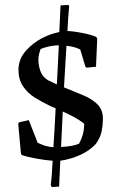

<svg xmlns="http://www.w3.org/2000/svg" viewBox="-20 -642 492 780"><path d="M190 118 186 109Q188 98 190 72.5Q192 47 194 11Q165 9 129 2.5Q93 -4 68 -12L65 -19L54 -139L57 -145L97 -154L133 -62Q148 -55 163 -50Q178 -45 197 -44Q202 -118 206 -202Q201 -204 195.5 -206.5Q190 -209 185 -211Q151 -227 121.5 -245.5Q92 -264 73.5 -291.5Q55 -319 55 -359Q55 -379 62.5 -399.5Q70 -420 89 -440Q115 -468 149 -486Q183 -504 221 -512Q223 -550 224 -579.5Q225 -609 226 -620L257 -622L261 -618Q259 -594 257 -568.5Q255 -543 254 -516Q279 -515 315 -508Q351 -501 371 -492L375 -485L370 -371L332 -367L327 -371L306 -441Q282 -453 250 -456Q247 -416 245 -373Q243 -330 240 -287Q282 -270 318 -255Q354 -240 376 -218Q398 -196 398 -161Q398 -133 392.5 -107Q387 -81 369 -57Q343 -29 304.5 -12Q266 5 225 11Q224 38 222.5 64.5Q221 91 220 116ZM175 -316Q191 -308 211 -299Q213 -335 215 -376.5Q217 -418 219 -458Q180 -457 145 -443Q141 -432 138.5 -421Q136 -410 136 -399Q136 -377 144 -353.5Q152 -330 175 -316ZM322 -139Q304 -154 281.5 -166Q259 -178 235 -189Q233 -152 231.5 -116Q230 -80 228 -45Q274 -47 301 -58Q311 -76 316.5 -95.5Q322 -115 322 -139Z"/></svg>

Font: Labrada
Style: Regular
Weight: 400
Designer: Mercedes Jáuregui
Foundry: Omnibus-Type Team
Version: Version 1.000; ttfautohint (v1.8.4.7-5d5b)